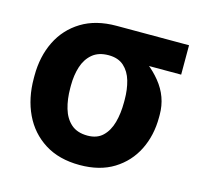

<svg xmlns="http://www.w3.org/2000/svg" viewBox="-85 -617 741 718"><g transform="rotate(15 286.0 -258.5)"><path d="M32.7 -258.8V-269Q32.7 -343.3 61.5 -401.9Q90.3 -460.4 145.8 -494.4Q201.2 -528.3 280.8 -528.3Q296.9 -520.5 314.5 -492.2Q332 -463.9 375 -451.2Q433.1 -428.2 478 -373.3Q522.9 -318.4 522.9 -249V-238.8Q522.9 -168.9 494.9 -112.5Q466.8 -56.2 413.1 -22.9Q359.4 10.3 281.7 10.3Q201.7 10.3 146 -24.9Q90.3 -60.1 61.5 -120.8Q32.7 -181.6 32.7 -258.8ZM173.8 -269V-258.8Q173.8 -215.8 184.1 -180.7Q194.3 -145.5 218 -124.5Q241.7 -103.5 281.7 -103.5Q318.4 -103.5 340.3 -124.5Q362.3 -145.5 372.1 -180.7Q381.8 -215.8 381.8 -258.8V-269Q381.8 -308.6 372.3 -341.6Q362.8 -374.5 340.6 -394.5Q318.4 -414.5 281.2 -414.5Q242.2 -414.5 218.5 -394.5Q194.8 -374.5 184.3 -341.6Q173.8 -308.6 173.8 -269ZM561.5 -528.3V-414.5H281.2V-528.3Z"/></g></svg>

Font: RobotoDEMO
Style: Regular
Weight: 400
Designer: Christian Robertson
Foundry: Google
Version: Version 2.136